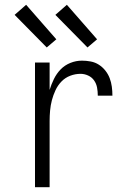

<svg xmlns="http://www.w3.org/2000/svg" viewBox="-20 -781 540 801"><path d="M126 0V-520H187V-406Q194 -429 205 -451.5Q216 -474 233 -491.5Q250 -509 273.5 -518.5Q297 -528 322 -528Q340 -528 358.5 -524.5Q377 -521 392.5 -511Q408 -501 419.5 -486.5Q431 -472 437.5 -455Q444 -438 446.5 -419.5Q449 -401 449 -382H388Q388 -399 385 -415.5Q382 -432 372.5 -445.5Q363 -459 347.5 -466Q332 -473 316 -473Q294 -473 273 -465Q252 -457 236.5 -441Q221 -425 211.5 -404.5Q202 -384 196.5 -363Q191 -342 189 -320Q187 -298 187 -276V0ZM345 -583 211 -719 259 -761 385 -617ZM175 -583 41 -719 89 -761 215 -617Z"/></svg>

Font: Iosevka Custom Light
Style: Regular
Weight: 300
Monospace: yes
Designer: Belleve Invis
Foundry: Belleve Invis
Version: Version 27.3.5